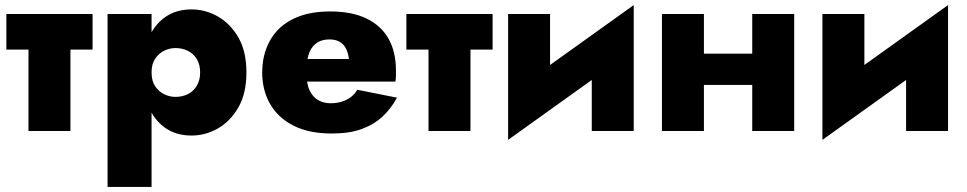

<svg xmlns="http://www.w3.org/2000/svg" viewBox="-20 -515 3804 755"><path d="M5 -460V-320H344V-460ZM92 -440V0H257V-440Z M576 220V-460H403V220ZM949 -230Q949 -313 917.5 -367.5Q886 -422 837 -450Q788 -478 733 -478Q672 -478 628.5 -447Q585 -416 562.5 -360.5Q540 -305 540 -230Q540 -156 562.5 -100Q585 -44 628.5 -13Q672 18 733 18Q788 18 837 -10Q886 -38 917.5 -93Q949 -148 949 -230ZM767 -230Q767 -200 754 -178Q741 -156 719 -145Q697 -134 670 -134Q647 -134 625.5 -144.5Q604 -155 590 -176Q576 -197 576 -230Q576 -263 590 -284Q604 -305 625.5 -315.5Q647 -326 670 -326Q697 -326 719 -315Q741 -304 754 -282.5Q767 -261 767 -230Z M1106 -194H1535Q1537 -208 1537 -220Q1537 -232 1537 -238Q1537 -311 1508 -362.5Q1479 -414 1421.5 -442Q1364 -470 1279 -470Q1200 -470 1144.5 -446Q1089 -422 1057 -379Q1025 -336 1015 -279Q1013 -267 1012 -255Q1011 -243 1011 -230Q1011 -161 1042 -106.5Q1073 -52 1134 -21Q1195 10 1285 10Q1354 10 1402 -7.5Q1450 -25 1484 -56.5Q1518 -88 1541 -131L1385 -162Q1375 -145 1360 -133.5Q1345 -122 1325 -115.5Q1305 -109 1279 -109Q1254 -109 1232.5 -120.5Q1211 -132 1198 -158.5Q1185 -185 1185 -230L1187 -252Q1187 -287 1197.5 -311Q1208 -335 1227.5 -347.5Q1247 -360 1275 -360Q1299 -360 1315 -351Q1331 -342 1340 -325Q1349 -308 1352 -283H1106Z M1578 -460V-320H1917V-460ZM1665 -440V0H1830V-440Z M2467 -315 2472 -495 1983 -145 1978 35ZM2143 -460H1978V35L2143 -115ZM2472 -495 2307 -345V0H2472Z M2630 -181H3010V-304H2630ZM2938 -460V0H3103V-460ZM2583 -460V0H2748V-460Z M3703 -315 3708 -495 3219 -145 3214 35ZM3379 -460H3214V35L3379 -115ZM3708 -495 3543 -345V0H3708Z"/></svg>

Font: Jost ExtraBold
Style: Regular
Weight: 800
Version: Version 3.710